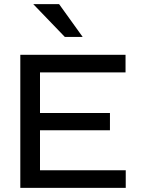

<svg xmlns="http://www.w3.org/2000/svg" viewBox="-20 -916 693 936"><path d="M175 -281V-86H593V0H79V-649H592V-563H175V-365H516V-281ZM296 -736 142 -896H268L383 -736Z"/></svg>

Font: Syne Medium
Style: Regular
Weight: 500
Designer: Lucas Descroix
Foundry: Bonjour Monde
Version: Version 2.200; ttfautohint (v1.8.4)